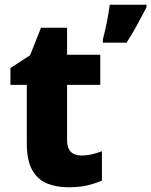

<svg xmlns="http://www.w3.org/2000/svg" viewBox="-20 -780 638 810"><path d="M322 -124Q346 -124 367.5 -129Q389 -134 410 -142V-18Q382 -6 349 2Q316 10 269 10Q217 10 177.5 -6.5Q138 -23 115.5 -63.5Q93 -104 93 -177V-422H24V-493L107 -547L153 -663H263V-549H403V-422H263V-187Q263 -156 278.5 -140Q294 -124 322 -124ZM598 -749Q580 -715 560.5 -678.5Q541 -642 514 -600H414V-614Q422 -643 430.5 -685.5Q439 -728 443 -760H598Z"/></svg>

Font: Noto Sans Khmer UI ExtraBold
Style: Regular
Weight: 800
Designer: Danh Hong and the Monotype Design Team
Foundry: Monotype Imaging Inc.
Version: Version 2.002; ttfautohint (v1.8.4.7-5d5b)